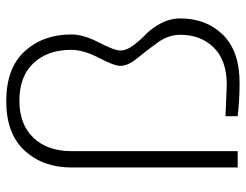

<svg xmlns="http://www.w3.org/2000/svg" viewBox="-104 -658 768 599"><g transform="rotate(-90 279.5 -358.0)"><path d="M320 6Q268 6 217 0V-38L315 -34Q391 -34 431 -74.5Q471 -115 471 -179Q471 -216 446.5 -250Q422 -284 398 -313Q374 -342 374 -366Q374 -385 399 -433Q424 -481 424 -519Q424 -593 382.5 -637Q341 -681 266 -681Q191 -681 149.5 -637Q108 -593 108 -519V0H57V-519Q57 -607 109.5 -664.5Q162 -722 264 -722Q367 -722 419.5 -664.5Q472 -607 472 -519Q472 -481 447 -433Q422 -385 422 -366Q422 -347 437.5 -326Q453 -305 472 -287Q491 -269 506.5 -240Q522 -211 522 -179Q522 -98 471 -46Q420 6 320 6Z"/></g></svg>

Font: Creato Display Light
Style: Regular
Weight: 300
Version: Version 1.000